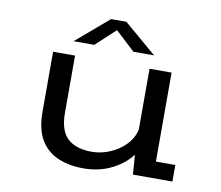

<svg xmlns="http://www.w3.org/2000/svg" viewBox="-78 -791 1031 896"><g transform="rotate(10 437.5 -343.0)"><path d="M370.5 11.5Q303.5 11.5 250.8 -10.8Q198 -33 168 -82.8Q138 -132.5 138 -215.5V-500H242V-229Q242 -144.5 281.5 -108Q321 -71.5 395 -71.5Q440 -71.5 482.5 -89.5Q525 -107.5 555.5 -139.2Q586 -171 595 -212V-500H699.5V-78.5H791.5V0H604.5L597.5 -93Q562 -46.5 503.2 -17.5Q444.5 11.5 370.5 11.5ZM223.5 -565 378 -697H450.5L605 -565H507L414.5 -651L321.5 -565Z"/></g></svg>

Font: Trispace SemiExpanded
Style: Regular
Weight: 400
Width: 6
Designer: Tyler Finck
Foundry: Etcetera Type Company
Version: Version 1.210; ttfautohint (v1.8.3)